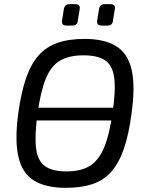

<svg xmlns="http://www.w3.org/2000/svg" viewBox="-20 -890 706 923"><path d="M90 -311V-372H573V-311ZM387 -703Q482 -703 538.5 -668Q595 -633 613 -554Q631 -475 612 -342Q599 -242 575 -173.5Q551 -105 514.5 -64Q478 -23 424.5 -5Q371 13 297 13Q202 13 145 -21Q88 -55 69 -134Q50 -213 68 -348Q82 -446 105 -513.5Q128 -581 165 -623Q202 -665 256.5 -684Q311 -703 387 -703ZM382 -624Q312 -624 268.5 -598.5Q225 -573 200 -511.5Q175 -450 160 -342Q146 -237 153.5 -177Q161 -117 196 -91.5Q231 -66 299 -66Q368 -66 411 -92Q454 -118 480 -179.5Q506 -241 521 -348Q537 -456 529 -516Q521 -576 485.5 -600Q450 -624 382 -624ZM341 -870Q355 -870 360 -864Q365 -858 363 -846L354 -791Q353 -779 346.5 -773Q340 -767 328 -767H300Q275 -767 278 -790L287 -846Q289 -858 295.5 -864Q302 -870 315 -870ZM510 -870Q524 -870 529 -864Q534 -858 532 -846L523 -791Q522 -779 515.5 -773Q509 -767 497 -767H469Q444 -767 447 -790L456 -846Q458 -858 464.5 -864Q471 -870 484 -870Z"/></svg>

Font: Exo 2
Style: Italic
Weight: 400
Italic angle: -8°
Designer: Natanael Gama
Foundry: Natanael Gama
Version: Version 2.010